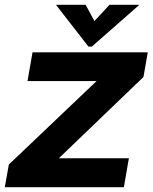

<svg xmlns="http://www.w3.org/2000/svg" viewBox="-40 -783 638 803"><path d="M478 0H-20L-3 -95L364 -444H75L96 -564H578L560 -461L206 -121H499ZM344 -588H330L194 -763H318L355 -695L418 -763H543Z"/></svg>

Font: Open Sauce One ExtraBold Italic
Style: Regular
Weight: 800
Italic angle: -10°
Designer: Alfredo Marco Pradil
Foundry: Creative Sauce Fz LLC
Version: Version 1.477